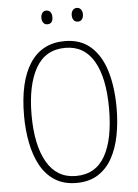

<svg xmlns="http://www.w3.org/2000/svg" viewBox="-60 -935 710 990"><g transform="rotate(-5 295.5 -439.5)"><path d="M535 -358Q535 -282 522 -215.5Q509 -149 481 -98.5Q453 -48 407.5 -19Q362 10 296 10Q230 10 184 -19.5Q138 -49 110 -100.5Q82 -152 69 -218.5Q56 -285 56 -358Q56 -535 118 -629.5Q180 -724 298 -724Q380 -724 432.5 -677.5Q485 -631 510 -548.5Q535 -466 535 -358ZM95 -358Q95 -203 146 -114.5Q197 -26 296 -26Q398 -26 447 -112.5Q496 -199 496 -358Q496 -517 446 -603Q396 -689 298 -689Q195 -689 145 -601Q95 -513 95 -358ZM189 -853Q189 -869 196.5 -879Q204 -889 217 -889Q231 -889 238.5 -879Q246 -869 246 -853Q246 -818 217 -818Q204 -818 196.5 -828Q189 -838 189 -853ZM346 -854Q346 -869 354 -879Q362 -889 375 -889Q388 -889 396 -879.5Q404 -870 404 -854Q404 -838 396.5 -828Q389 -818 375 -818Q361 -818 353.5 -828Q346 -838 346 -854Z"/></g></svg>

Font: Noto Sans Arabic Cond ExtLt
Style: Regular
Weight: 200
Width: 3
Designer: Monotype Design Team, Nadine Chahine, Nizar Qandah and Khaled Hosny
Foundry: Monotype Imaging Inc.
Version: Version 2.012; ttfautohint (v1.8.4.7-5d5b)